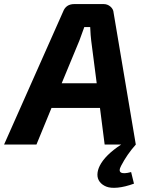

<svg xmlns="http://www.w3.org/2000/svg" viewBox="-58 -710 725 943"><path d="M500 -647 609 0Q566 48 537 104Q523 130 536.5 137.5Q550 145 586 135L600 192Q556 208 520.5 211.5Q485 215 464 206.5Q443 198 431.5 182.5Q420 167 420.5 146.5Q421 126 432 104Q458 52 537 0H456L433 -180H195L121 0H-38L252 -653Q266 -690 307 -690H451Q470 -690 484.5 -677.5Q499 -665 500 -647ZM417 -301 390 -510Q387 -532 385 -577H356Q338 -526 332 -511L245 -301Z"/></svg>

Font: Ezarion
Style: Bold Italic
Weight: 700
Italic angle: -8°
Designer: Natanael Gama
Version: Version 1.001;PS 001.001;hotconv 1.0.70;makeotf.lib2.5.58329